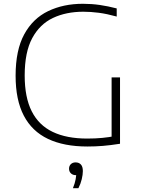

<svg xmlns="http://www.w3.org/2000/svg" viewBox="-20 -769 744 1015"><path d="M442 5.5Q318 5.5 233.5 -34.8Q149 -75 105.8 -157.8Q62.5 -240.5 62.5 -369Q62.5 -504 108.2 -587.8Q154 -671.5 234.5 -710.2Q315 -749 418.5 -749Q464 -749 507.2 -742.8Q550.5 -736.5 597 -724.5V-681.5Q544.5 -696 502 -701.5Q459.5 -707 420.5 -707Q329.5 -707 259.8 -674Q190 -641 150.2 -567Q110.5 -493 110.5 -370Q110.5 -254 147.8 -180.5Q185 -107 258.5 -71.8Q332 -36.5 441 -36.5Q485 -36.5 520.5 -40Q556 -43.5 587 -49.5L570 -27.5V-360H614.5V-9Q563.5 -1 524.2 2.2Q485 5.5 442 5.5ZM365.5 226Q376.5 198.5 380 178.2Q383.5 158 383.5 139.5L388 157H381.5Q365 157 355 147.5Q345 138 345 123Q345 108 354.5 98.8Q364 89.5 379.5 89.5Q397.5 89.5 407.8 100.8Q418 112 418 135.5Q418 154 412.2 178.2Q406.5 202.5 394.5 226Z"/></svg>

Font: Encode Sans SemiExpanded ExtraLight
Style: Regular
Weight: 250
Width: 6
Designer: Multiple Designers
Foundry: Impallari Type
Version: Version 3.002